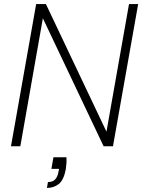

<svg xmlns="http://www.w3.org/2000/svg" viewBox="-20 -720 701 945"><path d="M34 0 158 -700H206L504 -72L615 -700H660L536 0H490L191 -630L80 0ZM211 205 216 176Q240 176 252 162.5Q264 149 268 124L271 111H233L243 54H307Q308 69 307 84Q306 99 304 112Q294 166 269.5 185.5Q245 205 211 205Z"/></svg>

Font: DM Sans 12pt ExtraLight
Style: Italic
Weight: 250
Italic angle: -10°
Version: Version 4.004;gftools[0.9.30]